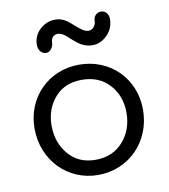

<svg xmlns="http://www.w3.org/2000/svg" viewBox="-79 -739 725 823"><g transform="rotate(-10 284.0 -328.0)"><path d="M355 -536C380 -536 401 -546 420 -565C439 -584 448 -608 448 -635C448 -655 435 -672 414 -672C398 -672 382 -658 382 -638C382 -617 367 -600 350 -600C329 -600 311 -618 291 -635C272 -652 251 -672 216 -672C191 -672 169 -663 150 -646C130 -628 120 -605 120 -578C120 -557 133 -538 154 -538C170 -538 186 -557 186 -576C186 -600 201 -610 216 -610C235 -610 252 -594 269 -578C292 -558 316 -536 355 -536ZM283 16C418 16 520 -89 520 -227C520 -363 418 -464 283 -464C150 -464 48 -363 48 -227C48 -89 150 16 283 16ZM283 -50C234 -50 195 -67 166 -101C137 -135 122 -177 122 -227C122 -275 137 -316 166 -349C195 -382 234 -398 283 -398C333 -398 373 -382 403 -349C433 -316 448 -275 448 -227C448 -177 433 -135 403 -101C373 -67 333 -50 283 -50Z"/></g></svg>

Font: Dongle Light
Style: Regular
Weight: 300
Designer: Yanghee Ryu
Foundry: Yanghee Ryu
Version: Version 2.000